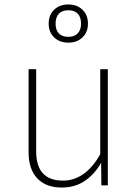

<svg xmlns="http://www.w3.org/2000/svg" viewBox="-20 -830 617 860"><path d="M463 0H434L433 -101Q405 -51 361 -20.5Q317 10 256 10Q186 10 147 -31Q108 -72 108 -149V-520H142V-152Q142 -21 262 -21Q362 -21 429 -139V-520H463ZM374 -724Q374 -686 349.5 -662.5Q325 -639 286 -639Q247 -639 222.5 -662.5Q198 -686 198 -724Q198 -763 222.5 -786.5Q247 -810 286 -810Q325 -810 349.5 -786.5Q374 -763 374 -724ZM229 -724Q229 -696 243.5 -680.5Q258 -665 286 -665Q313 -665 328 -680.5Q343 -696 343 -724Q343 -753 328.5 -768.5Q314 -784 286 -784Q258 -784 243.5 -768.5Q229 -753 229 -724Z"/></svg>

Font: FiraGO UltraLight
Style: Regular
Weight: 200
Designer: bBox Type
Foundry: bBox Type GmbH
Version: Version 1.001